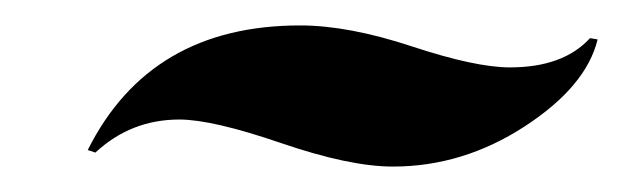

<svg xmlns="http://www.w3.org/2000/svg" viewBox="-20 -700 490 151"><path d="M444 -670 450 -669Q441 -632 392.5 -600.5Q344 -569 289 -569Q255 -569 201 -587.5Q147 -606 121 -606Q83 -606 55 -580L49 -582Q98 -680 216 -680Q254 -680 304 -663.5Q354 -647 381 -647Q423 -647 444 -670Z"/></svg>

Font: Lobster 1.4
Style: Regular
Weight: 400
Designer: Pablo Impallari
Foundry: Pablo Impallari. www.impallari.com
Version: Version 1.4